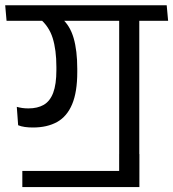

<svg xmlns="http://www.w3.org/2000/svg" viewBox="-39 -653 671 743"><path d="M422.1 8.5H47.4V70.9L500.4 70.8L500.5 -56.8H422.1ZM500 -593.4H422.2V0H500ZM370.9 -572.4H611.6L606.1 -632.6H365.4ZM-13.6 -572.4H578.7L573.3 -632.6H-18.9ZM199.6 -581.9H113.6Q150.3 -551.9 164.8 -505.9Q179.2 -459.8 179.2 -393.8V-381.7Q179.2 -326.4 166.8 -293.8Q154.4 -261.2 130.2 -247.3Q106.1 -233.5 71.2 -233.5Q58.5 -233.5 47.6 -235Q36.6 -236.6 26 -239.5L31.2 -168.4Q42.3 -163.7 57.3 -161.6Q72.2 -159.6 88.6 -159.6Q143.6 -159.6 181.9 -180.9Q220.3 -202.3 240.1 -249.5Q260 -296.7 260 -373.9V-386.8Q260 -457.3 245.9 -505.8Q231.8 -554.3 199.6 -581.9Z"/></svg>

Font: Anek Devanagari Medium
Style: Regular
Weight: 500
Designer: Kailash Malviya (Devanagari) & Yesha Goshar (Latin)
Foundry: Ek Type
Version: Version 1.003